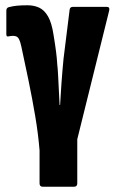

<svg xmlns="http://www.w3.org/2000/svg" viewBox="-20 -523 442 728"><path d="M142 185Q130 185 130 172V47Q125 -15 113.5 -83Q102 -151 88 -218.5Q74 -286 61 -346Q56 -369 50 -378Q44 -387 30 -387Q22 -387 12 -385Q8 -384 6 -386Q4 -388 4 -393V-482Q4 -494 14 -496Q29 -500 45.5 -501.5Q62 -503 84 -503Q109 -503 128.5 -494Q148 -485 162 -461Q176 -437 183 -391Q189 -355 192.5 -327.5Q196 -300 197 -280Q199 -264 200.5 -234Q202 -204 203.5 -174Q205 -144 206 -125H208Q209 -138 210 -159.5Q211 -181 213 -206.5Q215 -232 217 -257.5Q219 -283 221 -301L244 -486Q245 -497 257 -497H385Q397 -497 394 -483L273 5V172Q273 185 261 185Z"/></svg>

Font: Sofia Sans Extra Condensed Black
Style: Regular
Weight: 900
Designer: Botio Nikoltchev, Ani Petrova
Foundry: lettersoup
Version: Version 4.101